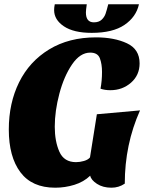

<svg xmlns="http://www.w3.org/2000/svg" viewBox="-20 -854 680 894"><path d="M561 1Q533 20 499 20Q459 20 431.5 2Q404 -16 400 -36Q370 -7 326.5 6.5Q283 20 237 20Q129 20 75 -52Q21 -124 21 -251Q21 -374 69 -471Q117 -568 209 -624Q301 -680 427 -680Q512 -680 571 -652.5Q630 -625 630 -559Q630 -504 590 -469Q550 -434 494 -434Q468 -434 448 -441Q455 -478 455 -519Q455 -556 445 -582.5Q435 -609 400 -609Q353 -609 315.5 -554Q278 -499 256.5 -418Q235 -337 235 -264Q235 -196 256.5 -147.5Q278 -99 334 -99Q352 -99 371 -104.5Q390 -110 399 -121L431 -322L632 -340Q561 -181 561 1ZM380 -796Q380 -750 417 -750Q440 -750 453 -762Q466 -774 471.5 -790Q477 -806 484 -834H627Q614 -775 559.5 -738Q505 -701 407 -701Q323 -701 277.5 -731.5Q232 -762 232 -807Q232 -819 235 -834H384Q380 -806 380 -796Z"/></svg>

Font: Sansita ExtraBold Italic
Style: Regular
Weight: 800
Italic angle: -11°
Designer: Pablo Cosgaya
Foundry: Omnibus-Type
Version: Version 1.006